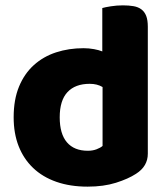

<svg xmlns="http://www.w3.org/2000/svg" viewBox="-20 -681 626 717"><path d="M31 -243Q31 -309 51 -357.5Q71 -406 106.5 -438Q142 -470 189.5 -485.5Q237 -501 292 -501Q312 -501 331 -497.5Q350 -494 362 -489V-651Q372 -654 394 -657.5Q416 -661 439 -661Q461 -661 478.5 -658Q496 -655 508 -646Q520 -637 526 -621.5Q532 -606 532 -581V-107Q532 -60 488 -32Q459 -13 413 1.5Q367 16 307 16Q242 16 190.5 -2Q139 -20 103.5 -54Q68 -88 49.5 -135.5Q31 -183 31 -243ZM315 -368Q261 -368 232 -337Q203 -306 203 -243Q203 -181 230 -149.5Q257 -118 308 -118Q326 -118 340.5 -123.5Q355 -129 363 -136V-356Q343 -368 315 -368Z"/></svg>

Font: Baloo
Style: Regular
Weight: 400
Designer: Sarang Kulkarni and Ek Type
Foundry: Ek Type
Version: Version 1.100;PS 1.000;hotconv 1.0.88;makeotf.lib2.5.647800;